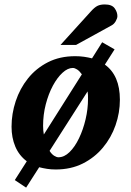

<svg xmlns="http://www.w3.org/2000/svg" viewBox="-20 -754 593 868"><path d="M522 -303.2Q522 -244.1 502.4 -188Q482.9 -131.8 445.3 -86.7Q407.7 -41.5 354 -14.6Q300.3 12.2 231.9 12.2Q210.9 12.2 192.4 9.3Q173.8 6.3 157.2 2L98.1 94.2L46.9 60.1L101.1 -24.9Q65.9 -51.3 49.1 -91.6Q32.2 -131.8 32.2 -181.2Q32.2 -239.7 51 -296.6Q69.8 -353.5 106.4 -399.4Q143.1 -445.3 196.8 -472.7Q250.5 -500 319.8 -500Q341.3 -500 360.1 -497.3Q378.9 -494.6 396 -490.2L441.9 -563L498 -530.8L454.1 -461.9Q522 -413.1 522 -303.2ZM350.1 -418Q339.4 -433.1 328.6 -439.9Q317.9 -446.8 309.1 -446.8Q286.1 -446.8 262.5 -425Q238.8 -403.3 219 -366.5Q199.2 -329.6 187 -282.7Q174.8 -235.8 174.8 -185.1Q174.8 -163.1 178.2 -146ZM377.9 -307.1Q377.9 -315.9 377.7 -324.7Q377.4 -333.5 376 -340.8L204.1 -71.8Q213.9 -56.6 224.9 -49.8Q235.8 -43 244.1 -43Q270.5 -43 294.4 -66.4Q318.4 -89.8 337.2 -128.9Q356 -168 366.9 -214.6Q377.9 -261.2 377.9 -307.1ZM510.7 -681.2Q510.7 -671.4 503.2 -658.2Q495.6 -645 484.4 -639.2L323.7 -550.8H253.4L390.6 -702.1Q407.2 -720.7 420.4 -727.3Q433.6 -733.9 453.6 -733.9Q485.8 -733.9 498.3 -716.6Q510.7 -699.2 510.7 -681.2Z"/></svg>

Font: Charis
Style: Bold Italic
Weight: 700
Italic angle: -11°
Designer: Walt Agee, Miriam Martin, Annie Olsen, Victor Gaultney, Lorna Priest, Alan Ward, Bob Hallissy, Martin Hosken, Sharon Cor
Foundry: SIL Global
Version: Version 7.000